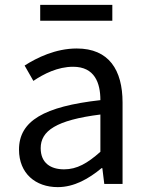

<svg xmlns="http://www.w3.org/2000/svg" viewBox="-20 -755 604 788"><path d="M217 13C285 13 345 -22 397 -65H400L408 0H483V-334C483 -468 427 -556 295 -556C208 -556 131 -518 81 -486L117 -423C160 -452 217 -481 280 -481C369 -481 392 -414 392 -344C161 -318 58 -259 58 -141C58 -43 126 13 217 13ZM243 -60C189 -60 147 -85 147 -147C147 -217 209 -262 392 -285V-132C339 -85 296 -60 243 -60ZM145 -670H441V-735H145Z"/></svg>

Font: Kinto Sans
Style: Regular
Weight: 400
Designer: Authors: Ryoko NISHIZUKA  (kana & ideographs); Paul D. Hunt (Latin, Greek & Cyrillic); Wenlong ZHANG  (bopomofo); Sandol
Foundry: Adobe Systems Incorporated, ookami Inc.
Version: Version 0.001